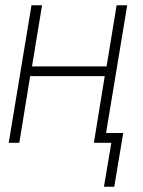

<svg xmlns="http://www.w3.org/2000/svg" viewBox="-20 -540 540 726"><path d="M412 166H373L401 0H335L376 -252H94L53 0H13L99 -520H139L101 -289H383L421 -520H461L381 -37H446Z"/></svg>

Font: Iosevka Extralight
Style: Italic
Weight: 200
Italic angle: -9°
Monospace: yes
Designer: Belleve Invis
Foundry: Belleve Invis
Version: Version 32.5.0; ttfautohint (v1.8.4)